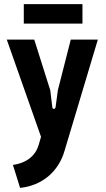

<svg xmlns="http://www.w3.org/2000/svg" viewBox="-20 -700 517 936"><path d="M43 104 78 216C183 205 265 139 295 34L457 -507H325L262 -260L251 -178C249 -166 236 -166 235 -178L225 -260L147 -507H13L180 -33L169 5C154 57 113 94 43 104ZM96 -585H382V-680H96Z"/></svg>

Font: Finlandica SemiBold
Style: Regular
Weight: 600
Designer: Niklas Ekholm, Juho Hiilivirta, Jaakko Suomalainen
Foundry: Helsinki Type Studio
Version: Version 2.000;Glyphs 3.2 (3202)